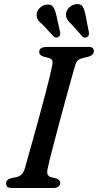

<svg xmlns="http://www.w3.org/2000/svg" viewBox="-20 -933 486 953"><path d="M216 -93.5Q208.5 -59.5 234 -53.5L257.5 -48Q279 -40.5 279 -24.5Q279 -13 269.5 -6.5Q260 0 245 0H38.5Q22 0 16.2 -6Q10.5 -12 10.5 -22Q9.5 -41.5 35 -48.5L62 -54Q91 -60 103 -95.5Q108.5 -115.5 119.2 -154Q130 -192.5 144 -242.5Q158 -292.5 172.8 -346.5Q187.5 -400.5 201 -451.5Q214.5 -502.5 224.5 -543.2Q234.5 -584 239 -607Q242.5 -623.5 239.2 -632.5Q236 -641.5 221.5 -645.5L196.5 -652Q174.5 -659 174.5 -675.5Q174.5 -700 214 -700H418Q434.5 -700 440 -694.5Q445.5 -689 445.5 -679Q445.5 -659.5 418.5 -651.5L390 -644.5Q374.5 -640.5 366.5 -633.2Q358.5 -626 353.5 -609.5Q346 -585 333.8 -541Q321.5 -497 306.8 -443Q292 -389 277 -333Q262 -277 248.8 -227Q235.5 -177 226.8 -141.2Q218 -105.5 216 -93.5ZM404.5 -857.5 421 -774.5Q422 -767 421 -760.8Q420 -754.5 413.5 -750Q400.5 -741.5 389 -752L335.5 -812Q320.5 -825 313.2 -837.8Q306 -850.5 308 -867Q310.5 -884 324.8 -897Q339 -910 358 -912.5Q381.5 -915 390.8 -899.5Q400 -884 404.5 -857.5ZM259.5 -857.5 278 -775Q279.5 -768 278.5 -761.5Q277.5 -755 271.5 -750.5Q259 -742 246.5 -751.5L192 -810.5Q176.5 -822 168.5 -834.2Q160.5 -846.5 162 -863Q163.5 -880 177.2 -893.5Q191 -907 210 -910Q233.5 -913.5 243.8 -898.5Q254 -883.5 259.5 -857.5Z"/></svg>

Font: Fraunces 9pt S050
Style: Italic
Weight: 400
Italic angle: -16°
Version: Version 1.000; ttfautohint (v1.8.3)